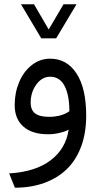

<svg xmlns="http://www.w3.org/2000/svg" viewBox="-20 -622 469 893"><path d="M171.9 -443.8 77.6 -602.1H138.2L206.5 -484.9L275.4 -602.1H335.9L241.2 -443.8ZM213.4 -265.1Q175.3 -265.1 148.9 -228.8Q122.6 -192.4 122.6 -144.5Q122.6 -110.8 143.1 -94.7Q163.6 -78.6 208 -78.6Q221.2 -78.6 233.6 -80.1Q246.1 -81.5 255.1 -83.7Q264.2 -85.9 272.2 -88.9Q280.3 -91.8 285.9 -94.7Q291.5 -97.7 295.4 -99.9Q299.3 -102.1 300.8 -103.5L302.7 -105Q302.7 -178.7 280.5 -221.9Q258.3 -265.1 213.4 -265.1ZM212.9 -349.1Q291 -349.1 335.9 -280.3Q380.9 -211.4 380.9 -84Q380.9 -3.4 357.2 60.1Q333.5 123.5 290 165.3Q246.6 207 185.3 229Q124 251 49.3 251L22.5 184.6Q145 177.2 215.8 123.3Q286.6 69.3 299.3 -19.5Q295.4 -17.1 288.1 -13.4Q280.8 -9.8 255.9 -3.7Q231 2.4 203.1 2.4Q128.9 2.4 88.6 -33.4Q48.3 -69.3 48.3 -133.3Q48.3 -190.9 69.1 -240.2Q89.8 -289.6 127.9 -319.3Q166 -349.1 212.9 -349.1Z"/></svg>

Font: Samim WOL
Style: WOL
Weight: 400
Foundry: DejaVu fonts team - Redesigned by Saber Rastikerdar
Version: Version 4.0.0